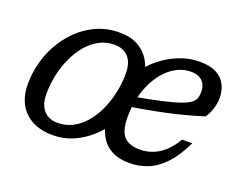

<svg xmlns="http://www.w3.org/2000/svg" viewBox="-87 -656 1024 821"><g transform="rotate(20 425.0 -245.0)"><path d="M331.5 -500.5Q382 -500.5 416.2 -481.8Q450.5 -463 469.8 -430.8Q489 -398.5 494.5 -358L453 -358.5Q480 -400.5 519.2 -432.5Q558.5 -464.5 604.2 -482.5Q650 -500.5 697 -500.5Q745 -500.5 774 -484.8Q803 -469 816.2 -442.5Q829.5 -416 829.5 -383.5Q829.5 -359 821.2 -333.2Q813 -307.5 799.5 -289Q759.5 -276.5 718.2 -265.5Q677 -254.5 636 -245.8Q595 -237 555.2 -229.8Q515.5 -222.5 478.5 -217L481.5 -263Q556.5 -276.5 605.5 -287.8Q654.5 -299 683 -309.2Q711.5 -319.5 725.2 -330.2Q739 -341 742.8 -353.5Q746.5 -366 746.5 -381Q746.5 -401.5 738.5 -416.2Q730.5 -431 715.2 -439.2Q700 -447.5 677 -447.5Q645.5 -447.5 617 -433.8Q588.5 -420 564.8 -395Q541 -370 523.5 -335.8Q506 -301.5 496.5 -260.5Q487 -219.5 487 -174.5Q487 -109.5 510.8 -84.5Q534.5 -59.5 582.5 -59.5Q612.5 -59.5 640 -69.8Q667.5 -80 692.5 -102.2Q717.5 -124.5 739.5 -161.5H785.5Q754.5 -97 719.2 -59.5Q684 -22 644.2 -6Q604.5 10 560 10Q513.5 10 480.8 -7Q448 -24 429.5 -55.5Q411 -87 406 -131L444.5 -130.5Q417 -89.5 381 -57.8Q345 -26 302.5 -8Q260 10 212 10Q156 10 117 -11.2Q78 -32.5 58 -70.2Q38 -108 38 -158Q38 -226.5 60.2 -288.2Q82.5 -350 122.8 -398Q163 -446 216.2 -473.2Q269.5 -500.5 331.5 -500.5ZM214.5 -46.5Q250.5 -46.5 281.8 -62.8Q313 -79 337.8 -107.8Q362.5 -136.5 380 -174.5Q397.5 -212.5 407 -256Q416.5 -299.5 416.5 -344.5Q416.5 -392.5 393.8 -418.2Q371 -444 329 -444Q293 -444 262 -427.8Q231 -411.5 206.2 -382.8Q181.5 -354 163.8 -316Q146 -278 136.5 -234.8Q127 -191.5 127 -146Q127 -98.5 150 -72.5Q173 -46.5 214.5 -46.5Z"/></g></svg>

Font: Newsreader 9pt
Style: Italic
Weight: 400
Italic angle: -17°
Designer: Hugues Gentile
Foundry: Production Type
Version: Version 1.003